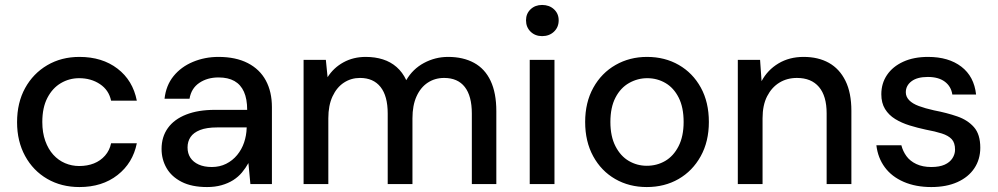

<svg xmlns="http://www.w3.org/2000/svg" viewBox="-20 -744 4032 776"><path d="M301 12Q228 12 171 -21Q114 -54 81.5 -113.5Q49 -173 49 -250Q49 -329 81.5 -388Q114 -447 171 -480.5Q228 -514 301 -514Q393 -514 455 -466.5Q517 -419 533 -337H429Q420 -380 384 -404Q348 -428 300 -428Q260 -428 226 -408Q192 -388 171.5 -348.5Q151 -309 151 -251Q151 -208 163 -174.5Q175 -141 195.5 -118.5Q216 -96 243 -84.5Q270 -73 300 -73Q333 -73 359.5 -83.5Q386 -94 404.5 -115Q423 -136 429 -165H533Q517 -85 455 -36.5Q393 12 301 12Z M817 12Q755 12 714 -9Q673 -30 653 -65Q633 -100 633 -142Q633 -191 658.5 -226.5Q684 -262 732.5 -281Q781 -300 848 -300H979Q979 -344 966 -373Q953 -402 927.5 -416.5Q902 -431 863 -431Q818 -431 785.5 -409Q753 -387 746 -345H645Q651 -399 681.5 -436.5Q712 -474 760 -494Q808 -514 863 -514Q933 -514 981.5 -489Q1030 -464 1054.5 -418.5Q1079 -373 1079 -311V0H992L984 -85Q973 -65 958 -47Q943 -29 922.5 -16Q902 -3 875.5 4.5Q849 12 817 12ZM836 -69Q868 -69 894 -82Q920 -95 938.5 -117.5Q957 -140 966.5 -168Q976 -196 977 -227V-229H858Q815 -229 788.5 -218.5Q762 -208 750 -190Q738 -172 738 -148Q738 -124 749.5 -106.5Q761 -89 783 -79Q805 -69 836 -69Z M1207 0V-502H1297L1304 -432Q1328 -470 1368 -492Q1408 -514 1458 -514Q1496 -514 1527.5 -504Q1559 -494 1583 -473Q1607 -452 1622 -420Q1648 -465 1693.5 -489.5Q1739 -514 1791 -514Q1852 -514 1896 -490Q1940 -466 1963 -417Q1986 -368 1986 -295V0H1887V-285Q1887 -356 1858.5 -392.5Q1830 -429 1775 -429Q1738 -429 1709 -410Q1680 -391 1663.5 -354.5Q1647 -318 1647 -266V0H1547V-285Q1547 -356 1518 -392.5Q1489 -429 1435 -429Q1399 -429 1370 -410Q1341 -391 1324 -354.5Q1307 -318 1307 -266V0Z M2121 0V-502H2221V0ZM2171 -598Q2143 -598 2124.5 -616Q2106 -634 2106 -662Q2106 -689 2124.5 -706.5Q2143 -724 2171 -724Q2200 -724 2219 -706.5Q2238 -689 2238 -662Q2238 -634 2219 -616Q2200 -598 2171 -598Z M2594 12Q2523 12 2466.5 -20.5Q2410 -53 2377.5 -112.5Q2345 -172 2345 -251Q2345 -330 2378 -389.5Q2411 -449 2468 -481.5Q2525 -514 2595 -514Q2667 -514 2723.5 -481.5Q2780 -449 2812.5 -390Q2845 -331 2845 -251Q2845 -172 2812 -112.5Q2779 -53 2722.5 -20.5Q2666 12 2594 12ZM2594 -74Q2635 -74 2668.5 -93.5Q2702 -113 2722.5 -153Q2743 -193 2743 -251Q2743 -310 2723 -349.5Q2703 -389 2669.5 -408.5Q2636 -428 2596 -428Q2557 -428 2522.5 -408.5Q2488 -389 2467.5 -349.5Q2447 -310 2447 -251Q2447 -193 2467.5 -153Q2488 -113 2521.5 -93.5Q2555 -74 2594 -74Z M2962 0V-502H3052L3058 -416Q3082 -461 3126 -487.5Q3170 -514 3228 -514Q3287 -514 3330 -490Q3373 -466 3397 -417.5Q3421 -369 3421 -296V0H3321V-286Q3321 -356 3290 -392.5Q3259 -429 3201 -429Q3161 -429 3130 -410Q3099 -391 3080.5 -355Q3062 -319 3062 -266V0Z M3744 12Q3681 12 3632.5 -9Q3584 -30 3556 -68Q3528 -106 3522 -157H3623Q3629 -133 3643.5 -113Q3658 -93 3683.5 -81Q3709 -69 3744 -69Q3777 -69 3798 -78.5Q3819 -88 3829.5 -104.5Q3840 -121 3840 -139Q3840 -167 3826.5 -181.5Q3813 -196 3786.5 -204.5Q3760 -213 3722 -220Q3689 -227 3656.5 -237Q3624 -247 3598 -263Q3572 -279 3557 -303.5Q3542 -328 3542 -363Q3542 -407 3565 -441Q3588 -475 3630.5 -494.5Q3673 -514 3731 -514Q3814 -514 3865.5 -474.5Q3917 -435 3925 -362H3829Q3824 -395 3798.5 -414Q3773 -433 3730 -433Q3687 -433 3664 -415.5Q3641 -398 3641 -371Q3641 -353 3654.5 -339Q3668 -325 3693.5 -315.5Q3719 -306 3755 -298Q3807 -288 3849 -273.5Q3891 -259 3916.5 -230Q3942 -201 3942 -147Q3942 -100 3918 -64Q3894 -28 3849.5 -8Q3805 12 3744 12Z"/></svg>

Font: DM Sans 16pt Medium
Style: Regular
Weight: 500
Version: Version 4.004;gftools[0.9.30]